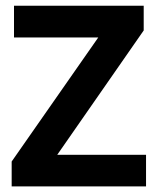

<svg xmlns="http://www.w3.org/2000/svg" viewBox="-20 -663 561 683"><path d="M499.5 -112.3V0H21.5V-88.4L329.6 -529.8H29.8V-642.6H491.2V-554.7L183.6 -112.3Z"/></svg>

Font: Khula Bold
Style: Regular
Weight: 700
Designer: Erin McLaughlin, Steve Matteson
Version: Version 1.000;PS 1.0;hotconv 1.0.72;makeotf.lib2.5.5900